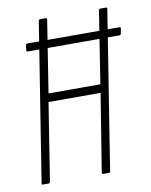

<svg xmlns="http://www.w3.org/2000/svg" viewBox="-77 -712 605 770"><g transform="rotate(-10 226.0 -327.5)"><path d="M68 -536Q62 -536 63 -542L66 -564Q68 -568 73 -568H446Q453 -568 452 -563L448 -541Q446 -536 442 -536H394H119ZM36 0Q30 0 31 -6L133 -649Q134 -655 140 -655H162Q168 -655 167 -649L121 -356H332L378 -649Q380 -655 385 -655H407Q413 -655 412 -649L310 -6Q309 0 304 0H282Q275 0 276 -6L327 -322H115L65 -6Q64 0 58 0Z"/></g></svg>

Font: Sofia Sans Extra Condensed ExtraLight
Style: Italic
Weight: 250
Italic angle: -9°
Version: Version 4.100